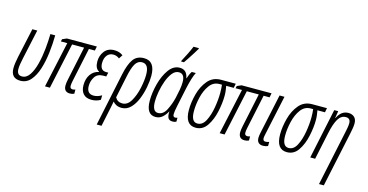

<svg xmlns="http://www.w3.org/2000/svg" viewBox="-96 -1255 3766 1964"><g transform="rotate(15 1787.0 -272.5)"><path d="M353 -531H302Q301 -459 292.5 -374Q284 -289 264.5 -212Q245 -135 212.5 -86Q180 -37 132 -37Q78 -37 78 -103Q78 -126 83 -155.5Q88 -185 95 -218L163 -531H111L44 -223Q36 -186 31.5 -154Q27 -122 27 -97Q27 10 127 10Q192 10 235.5 -40Q279 -90 304.5 -171Q330 -252 341 -347Q352 -442 353 -531Z M696 -5V-49Q680 -43 668 -43Q639 -43 639 -73Q639 -94 646 -127L722 -486H785L794 -531H477L431 -511L425 -486H493L387 0H439L544 -486H671L596 -131Q587 -90 587 -64Q587 5 651 5Q676 5 696 -5Z M975 -15 976 -63Q932 -37 891 -37Q818 -37 818 -121Q818 -172 845.5 -216Q873 -260 936 -260H966L976 -303H954Q889 -303 889 -382Q889 -432 913 -463.5Q937 -495 979 -495Q1015 -495 1044 -472L1070 -512Q1033 -541 979 -541Q910 -541 874 -494Q838 -447 838 -385Q838 -312 883 -288L882 -285Q828 -274 796 -228.5Q764 -183 764 -114Q764 -57 793 -23.5Q822 10 881 10Q933 10 975 -15Z M1119 -80 1166 -306Q1185 -402 1211 -448.5Q1237 -495 1285 -495Q1356 -495 1356 -382Q1356 -321 1338.5 -239.5Q1321 -158 1285.5 -97Q1250 -36 1195 -36Q1143 -36 1119 -80ZM1050 240 1094 30Q1097 12 1100.5 -3Q1104 -18 1106 -32Q1119 -14 1143 -2Q1167 10 1200 10Q1254 10 1294 -30.5Q1334 -71 1359.5 -133.5Q1385 -196 1397.5 -263.5Q1410 -331 1410 -384Q1410 -541 1292 -541Q1217 -541 1178.5 -486.5Q1140 -432 1117 -321L999 240Z M1696 -606Q1708 -622 1730.5 -656.5Q1753 -691 1774.5 -725Q1796 -759 1805 -775L1807 -785H1750Q1737 -752 1711.5 -700Q1686 -648 1668 -616L1666 -606ZM1681 -80H1683Q1679 -45 1689.5 -17.5Q1700 10 1741 10Q1764 10 1779 1V-41Q1767 -36 1755 -36Q1732 -36 1732 -66Q1732 -94 1745 -155L1788 -359Q1814 -477 1842 -531H1799Q1779 -501 1764 -454H1762Q1747 -541 1671 -541Q1604 -541 1556.5 -475Q1509 -409 1484.5 -315Q1460 -221 1460 -137Q1460 10 1559 10Q1598 10 1627 -13Q1656 -36 1681 -80ZM1513 -143Q1513 -187 1523.5 -246.5Q1534 -306 1554.5 -362.5Q1575 -419 1605 -456.5Q1635 -494 1674 -494Q1736 -494 1736 -407Q1736 -369 1728 -324.5Q1720 -280 1709 -232Q1692 -162 1659.5 -99Q1627 -36 1573 -36Q1513 -36 1513 -143Z M2187 -385Q2187 -412 2183.5 -438Q2180 -464 2176 -485H2256L2265 -531H2109Q2023 -531 1970.5 -468.5Q1918 -406 1894.5 -317Q1871 -228 1871 -149Q1871 10 1984 10Q2058 10 2102.5 -55.5Q2147 -121 2167 -213.5Q2187 -306 2187 -385ZM1924 -150Q1924 -220 1942.5 -298Q1961 -376 2001 -430.5Q2041 -485 2105 -485H2131Q2136 -448 2136 -399Q2136 -327 2121.5 -242.5Q2107 -158 2075.5 -97Q2044 -36 1990 -36Q1924 -36 1924 -150Z M2546 -5V-49Q2530 -43 2518 -43Q2489 -43 2489 -73Q2489 -94 2496 -127L2572 -486H2635L2644 -531H2327L2281 -511L2275 -486H2343L2237 0H2289L2394 -486H2521L2446 -131Q2437 -90 2437 -64Q2437 5 2501 5Q2526 5 2546 -5Z M2749 -1 2750 -45Q2729 -37 2711 -37Q2684 -37 2684 -68Q2684 -82 2692 -117L2781 -531H2729L2641 -120Q2632 -79 2632 -58Q2632 10 2698 10Q2725 10 2749 -1Z M3153 -385Q3153 -412 3149.5 -438Q3146 -464 3142 -485H3222L3231 -531H3075Q2989 -531 2936.5 -468.5Q2884 -406 2860.5 -317Q2837 -228 2837 -149Q2837 10 2950 10Q3024 10 3068.5 -55.5Q3113 -121 3133 -213.5Q3153 -306 3153 -385ZM2890 -150Q2890 -220 2908.5 -298Q2927 -376 2967 -430.5Q3007 -485 3071 -485H3097Q3102 -448 3102 -399Q3102 -327 3087.5 -242.5Q3073 -158 3041.5 -97Q3010 -36 2956 -36Q2890 -36 2890 -150Z M3404 240 3527 -337Q3533 -365 3538.5 -396.5Q3544 -428 3544 -451Q3544 -497 3519.5 -519Q3495 -541 3457 -541Q3381 -541 3341 -456H3338L3350 -531H3308L3196 0H3248L3309 -288Q3330 -389 3361 -441Q3392 -493 3442 -493Q3491 -493 3491 -441Q3491 -418 3486 -390.5Q3481 -363 3475 -336L3353 240Z"/></g></svg>

Font: Noto Sans Display Condensed Light
Style: Italic
Weight: 300
Width: 3
Designer: Monotype Design team
Foundry: Monotype Imaging Inc.
Version: 1.000